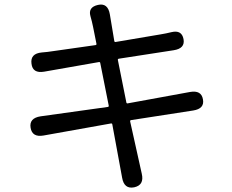

<svg xmlns="http://www.w3.org/2000/svg" viewBox="-20 -803 1040 860"><path d="M581 36Q536 45 527 -7L483 -246Q482 -251 477 -250L175 -196Q124 -187 117 -231Q110 -274 162 -282L463 -324Q468 -325 467 -330L429 -521Q428 -526 423 -525L178 -482Q126 -473 121 -518Q115 -563 167 -568Q193 -570 218 -574L408 -601Q413 -602 412 -607L397 -682Q392 -707 385 -731Q374 -771 419 -781Q463 -791 472 -739L492 -619Q493 -614 498 -615L699 -649Q724 -653 748 -659Q794 -670 802 -628Q810 -586 758 -578L512 -540Q507 -539 508 -534L546 -344Q547 -339 552 -340L831 -391Q882 -400 889 -358Q897 -316 845 -308L567 -265Q562 -264 563 -259L615 -25Q627 26 581 36Z"/></svg>

Font: Resource Han Rounded KR
Style: Regular
Weight: 400
Designer: Cyano Hao (round all glyphs); Ryoko NISHIZUKA 西塚涼子 (kana, bopomofo & ideographs); Paul D. Hunt (Latin, Greek & Cyrillic)
Foundry: Cyano Hao
Version: 0.990